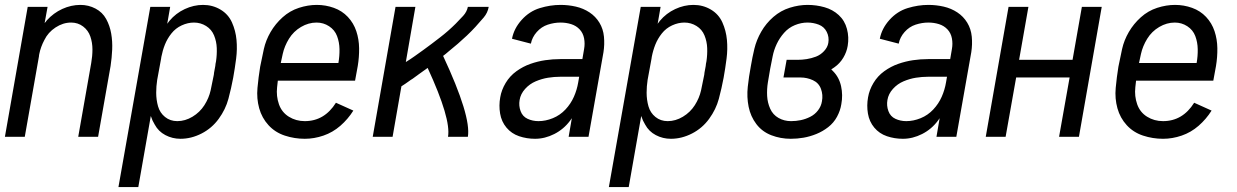

<svg xmlns="http://www.w3.org/2000/svg" viewBox="-24 -558 5044 783"><path d="M-4 0 89 -530H170L158 -464Q163 -469 167 -475Q194 -505 230 -521.5Q266 -538 304 -538Q337 -538 365.5 -523Q394 -508 409 -480.5Q424 -453 429.5 -421Q435 -389 433.5 -355.5Q432 -322 427 -289L376 0H295L348 -301Q353 -329 353 -356.5Q353 -384 344.5 -409Q336 -434 315 -450Q294 -466 266 -466Q233 -466 202.5 -446Q172 -426 157 -395Q142 -367 136 -337L135 -331V-329L77 0Z M459 205 589 -530H670L658 -461Q662 -467 667 -473Q693 -504 729.5 -521Q766 -538 804 -538Q843 -538 875 -519Q907 -500 922 -466.5Q937 -433 940.5 -395.5Q944 -358 939 -319Q934 -280 927 -241Q919 -198 907.5 -155Q896 -112 868 -73.5Q840 -35 798 -13.5Q756 8 712 8Q679 8 650.5 -7Q622 -22 607 -50Q597 -66 591 -85L540 205ZM699 -64Q731 -64 761 -82Q791 -100 809.5 -129Q828 -158 835 -189.5Q842 -221 848 -253L849 -262L854 -289L855 -298L857 -308Q861 -335 860 -362Q859 -389 849 -413.5Q839 -438 816.5 -452Q794 -466 767 -466Q742 -466 717 -454.5Q692 -443 675 -421.5Q658 -400 648.5 -376Q639 -352 634 -326L633 -319L617 -232Q613 -206 613 -180Q613 -151 620.5 -124.5Q628 -98 649 -81Q670 -64 699 -64Z M1219 8Q1177 8 1137.5 -5Q1098 -18 1071 -47.5Q1044 -77 1033 -116.5Q1022 -156 1026 -199.5Q1030 -243 1037 -286Q1044 -322 1052 -358Q1060 -394 1079.5 -427.5Q1099 -461 1128.5 -487.5Q1158 -514 1195 -526Q1232 -538 1268 -538Q1304 -538 1337.5 -526Q1371 -514 1394.5 -489Q1418 -464 1429 -431Q1440 -398 1440.5 -361.5Q1441 -325 1435 -289L1424 -229H1109Q1108 -216 1106 -202Q1102 -166 1113.5 -133Q1125 -100 1154 -82Q1183 -64 1219 -64Q1299 -64 1346 -139L1417 -107Q1395 -72 1364 -45Q1333 -18 1295 -5Q1257 8 1219 8ZM1121 -301H1356Q1361 -329 1360.5 -357.5Q1360 -386 1350.5 -411Q1341 -436 1318 -451Q1295 -466 1267 -466Q1234 -466 1203.5 -448Q1173 -430 1154.5 -400Q1136 -370 1129 -338Q1125 -320 1121 -301Z M1496 0 1589 -530H1670L1631 -305Q1649 -316 1666.5 -328.5Q1684 -341 1701.5 -353.5Q1719 -366 1736 -379Q1753 -392 1770 -405Q1787 -418 1803.5 -432.5Q1820 -447 1835 -462Q1850 -477 1865 -493.5Q1880 -510 1884 -530H1969Q1965 -506 1948.5 -486.5Q1932 -467 1915 -448.5Q1898 -430 1880 -413Q1862 -396 1843 -379.5Q1824 -363 1804 -347Q1794 -338 1783 -330Q1898 -84 1884 0H1803Q1816 -73 1720 -281Q1702 -268 1685 -256Q1672 -246 1659 -237L1651 -232L1644 -227Q1629 -216 1613 -206L1577 0Z M2158 8Q2124 8 2093 -2.5Q2062 -13 2041.5 -37.5Q2021 -62 2015.5 -95Q2010 -128 2016 -161Q2021 -191 2038 -219.5Q2055 -248 2082 -267.5Q2109 -287 2139 -297.5Q2169 -308 2199.5 -312.5Q2230 -317 2261 -317H2351L2358 -358Q2362 -380 2358 -401.5Q2354 -423 2340 -438Q2326 -453 2305.5 -459.5Q2285 -466 2262 -466Q2236 -466 2210 -457.5Q2184 -449 2165 -427.5Q2146 -406 2141 -380L2064 -400Q2072 -442 2103.5 -477Q2135 -512 2177.5 -525Q2220 -538 2262 -538Q2294 -538 2324.5 -531Q2355 -524 2380 -507.5Q2405 -491 2420.5 -465.5Q2436 -440 2439 -408.5Q2442 -377 2437 -345L2376 0H2295L2308 -76Q2305 -71 2301 -66Q2275 -31 2236.5 -11.5Q2198 8 2158 8ZM2172 -64Q2201 -64 2230.5 -76Q2260 -88 2282 -111.5Q2304 -135 2316.5 -163.5Q2329 -192 2334 -222L2338 -245H2261Q2236 -245 2211 -241Q2186 -237 2161 -226.5Q2136 -216 2117.5 -195.5Q2099 -175 2095 -150Q2091 -127 2099 -105Q2107 -83 2127.5 -73.5Q2148 -64 2172 -64Z M2459 205 2589 -530H2670L2658 -461Q2662 -467 2667 -473Q2693 -504 2729.5 -521Q2766 -538 2804 -538Q2843 -538 2875 -519Q2907 -500 2922 -466.5Q2937 -433 2940.5 -395.5Q2944 -358 2939 -319Q2934 -280 2927 -241Q2919 -198 2907.5 -155Q2896 -112 2868 -73.5Q2840 -35 2798 -13.5Q2756 8 2712 8Q2679 8 2650.5 -7Q2622 -22 2607 -50Q2597 -66 2591 -85L2540 205ZM2699 -64Q2731 -64 2761 -82Q2791 -100 2809.5 -129Q2828 -158 2835 -189.5Q2842 -221 2848 -253L2849 -262L2854 -289L2855 -298L2857 -308Q2861 -335 2860 -362Q2859 -389 2849 -413.5Q2839 -438 2816.5 -452Q2794 -466 2767 -466Q2742 -466 2717 -454.5Q2692 -443 2675 -421.5Q2658 -400 2648.5 -376Q2639 -352 2634 -326L2633 -319L2617 -232Q2613 -206 2613 -180Q2613 -151 2620.5 -124.5Q2628 -98 2649 -81Q2670 -64 2699 -64Z M3201 8Q3159 8 3121.5 -6.5Q3084 -21 3060.5 -52Q3037 -83 3029 -122.5Q3021 -162 3025.5 -204Q3030 -246 3038 -288Q3044 -324 3052.5 -359.5Q3061 -395 3080.5 -429Q3100 -463 3130 -489Q3160 -515 3197 -526.5Q3234 -538 3269 -538Q3305 -538 3338.5 -528.5Q3372 -519 3396.5 -496.5Q3421 -474 3430 -440Q3439 -406 3433 -371Q3429 -346 3415 -322.5Q3401 -299 3378 -283Q3372 -279 3366 -275Q3369 -272 3373 -268Q3398 -243 3406 -206.5Q3414 -170 3407 -133Q3403 -107 3389.5 -82Q3376 -57 3353.5 -39.5Q3331 -22 3305 -11.5Q3279 -1 3253 3.5Q3227 8 3201 8ZM3202 -64Q3222 -64 3241.5 -68Q3261 -72 3280 -81.5Q3299 -91 3312 -108Q3325 -125 3328 -145Q3333 -171 3324 -195.5Q3315 -220 3291 -231Q3267 -242 3241 -242H3171L3184 -314H3228Q3247 -314 3266 -317Q3285 -320 3303.5 -327Q3322 -334 3336.5 -349.5Q3351 -365 3354 -383Q3358 -407 3347.5 -428Q3337 -449 3315 -457.5Q3293 -466 3269 -466Q3243 -466 3217.5 -455.5Q3192 -445 3173.5 -424Q3155 -403 3143.5 -378.5Q3132 -354 3127 -328.5Q3122 -303 3117 -278Q3112 -250 3107.5 -222Q3103 -194 3104.5 -166.5Q3106 -139 3117 -114.5Q3128 -90 3151 -77Q3174 -64 3202 -64Z M3658 8Q3624 8 3593 -2.5Q3562 -13 3541.5 -37.5Q3521 -62 3515.5 -95Q3510 -128 3516 -161Q3521 -191 3538 -219.5Q3555 -248 3582 -267.5Q3609 -287 3639 -297.5Q3669 -308 3699.5 -312.5Q3730 -317 3761 -317H3851L3858 -358Q3862 -380 3858 -401.5Q3854 -423 3840 -438Q3826 -453 3805.5 -459.5Q3785 -466 3762 -466Q3736 -466 3710 -457.5Q3684 -449 3665 -427.5Q3646 -406 3641 -380L3564 -400Q3572 -442 3603.5 -477Q3635 -512 3677.5 -525Q3720 -538 3762 -538Q3794 -538 3824.5 -531Q3855 -524 3880 -507.5Q3905 -491 3920.5 -465.5Q3936 -440 3939 -408.5Q3942 -377 3937 -345L3876 0H3795L3808 -76Q3805 -71 3801 -66Q3775 -31 3736.5 -11.5Q3698 8 3658 8ZM3672 -64Q3701 -64 3730.5 -76Q3760 -88 3782 -111.5Q3804 -135 3816.5 -163.5Q3829 -192 3834 -222L3838 -245H3761Q3736 -245 3711 -241Q3686 -237 3661 -226.5Q3636 -216 3617.5 -195.5Q3599 -175 3595 -150Q3591 -127 3599 -105Q3607 -83 3627.5 -73.5Q3648 -64 3672 -64Z M3996 0 4089 -530H4170L4132 -314H4350L4388 -530H4469L4376 0H4295L4338 -242H4120L4077 0Z M4719 8Q4677 8 4637.5 -5Q4598 -18 4571 -47.5Q4544 -77 4533 -116.5Q4522 -156 4526 -199.5Q4530 -243 4537 -286Q4544 -322 4552 -358Q4560 -394 4579.5 -427.5Q4599 -461 4628.5 -487.5Q4658 -514 4695 -526Q4732 -538 4768 -538Q4804 -538 4837.5 -526Q4871 -514 4894.5 -489Q4918 -464 4929 -431Q4940 -398 4940.5 -361.5Q4941 -325 4935 -289L4924 -229H4609Q4608 -216 4606 -202Q4602 -166 4613.5 -133Q4625 -100 4654 -82Q4683 -64 4719 -64Q4799 -64 4846 -139L4917 -107Q4895 -72 4864 -45Q4833 -18 4795 -5Q4757 8 4719 8ZM4621 -301H4856Q4861 -329 4860.5 -357.5Q4860 -386 4850.5 -411Q4841 -436 4818 -451Q4795 -466 4767 -466Q4734 -466 4703.5 -448Q4673 -430 4654.5 -400Q4636 -370 4629 -338Q4625 -320 4621 -301Z"/></svg>

Font: Iosevka SS08
Style: Italic
Weight: 400
Italic angle: -10°
Monospace: yes
Designer: Belleve Invis
Foundry: Belleve Invis
Version: 2.1.0; ttfautohint (v1.8.2)